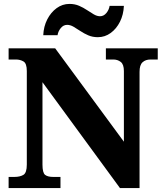

<svg xmlns="http://www.w3.org/2000/svg" viewBox="-20 -961 838 981"><path d="M24 0V-57H53Q82 -57 99.5 -67.5Q117 -78 117 -120V-598Q117 -637 100 -647Q83 -657 61 -657H24V-714H262L613 -237V-598Q613 -632 597 -644.5Q581 -657 559 -657H521V-714H786V-657H749Q724 -657 708.5 -643Q693 -629 693 -594V0H593L197 -541V-120Q197 -78 210.5 -67.5Q224 -57 252 -57H289V0ZM480 -771Q453 -771 431 -780.5Q409 -790 390.5 -802.5Q372 -815 355.5 -824.5Q339 -834 323 -834Q304 -834 290.5 -817.5Q277 -801 274 -781H201Q203 -826 221.5 -862Q240 -898 269.5 -919.5Q299 -941 335 -941Q362 -941 384 -931.5Q406 -922 424.5 -909.5Q443 -897 459.5 -887.5Q476 -878 491 -878Q510 -878 523.5 -894.5Q537 -911 540 -931H613Q611 -886 593 -850Q575 -814 545.5 -792.5Q516 -771 480 -771Z"/></svg>

Font: Noto Serif Telugu ExtraBold
Style: Regular
Weight: 800
Designer: Jelle Bosma - Monotype Design Team
Foundry: Monotype Imaging Inc.
Version: Version 2.005; ttfautohint (v1.8.4.7-5d5b)